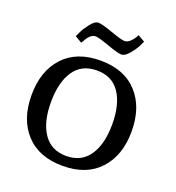

<svg xmlns="http://www.w3.org/2000/svg" viewBox="-133 -829 868 948"><g transform="rotate(20 301.0 -355.5)"><path d="M301 -541Q426 -541 495 -466Q564 -391 564 -264.5Q564 -138 495 -63Q426 12 301 12Q176 12 107 -63Q38 -138 38 -264.5Q38 -391 107 -466Q176 -541 301 -541ZM301 -489Q221 -489 180.5 -429Q140 -369 140 -264.5Q140 -160 181 -100Q222 -40 301 -40Q380 -40 421 -100Q462 -160 462 -264.5Q462 -369 421.5 -429Q381 -489 301 -489ZM237 -645Q210 -645 188 -604L180 -591L144 -612Q149 -623 157 -640Q165 -657 186.5 -685Q208 -713 227 -713Q246 -713 303.5 -692.5Q361 -672 377 -672Q393 -672 406.5 -685Q420 -698 427 -710L434 -723L470 -702Q465 -691 457 -674.5Q449 -658 427 -631Q405 -604 386 -604Q367 -604 310 -624.5Q253 -645 237 -645Z"/></g></svg>

Font: Andada SC
Style: Regular
Weight: 400
Designer: Carolina Giovagnoli
Foundry: Carolina Giovagnoli
Version: Version 1.003